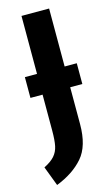

<svg xmlns="http://www.w3.org/2000/svg" viewBox="-142 -740 551 947"><g transform="rotate(-15 134.0 -266.5)"><path d="M275 -290H213V-102Q213 10 163 67.5Q113 125 26 159L-12 59Q24 41 42 20.5Q60 0 66 -28.5Q72 -57 72 -107V-290H10V-396H72V-692H213V-396H275Z"/></g></svg>

Font: Fira Sans Compressed SemiBold
Style: Regular
Weight: 600
Width: 1
Designer: bBox Type GmbH & Carrois Corporate GbR & Edenspiekermann AG
Foundry: bBox Type GmbH & Carrois Corporate GbR & Edenspiekermann AG
Version: Version 4.301